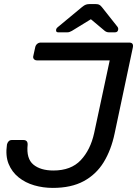

<svg xmlns="http://www.w3.org/2000/svg" viewBox="-20 -908 670 938"><path d="M238 10Q191 10 147.5 -2.5Q104 -15 71 -41.5Q38 -68 22 -107.5Q6 -147 14 -202Q16 -211 22 -217.5Q28 -224 38 -224H94Q116 -224 115 -201Q108 -133 143 -104Q178 -75 241 -75Q327 -75 374.5 -125.5Q422 -176 440 -258L516 -613H161Q151 -613 145.5 -619.5Q140 -626 143 -636L152 -677Q154 -687 161.5 -693.5Q169 -700 179 -700H611Q634 -700 629 -676L540 -256Q523 -175 486.5 -115.5Q450 -56 389 -23Q328 10 238 10ZM265 -750Q253 -750 254 -761Q254 -769 263 -776L380 -873Q392 -883 400 -885.5Q408 -888 416 -888H448Q457 -888 463.5 -885.5Q470 -883 478 -873L554 -777Q559 -770 557 -762Q555 -750 541 -750H513Q501 -750 492 -757L424 -814L331 -757Q325 -754 320 -752Q315 -750 308 -750Z"/></svg>

Font: Lubike
Style: Italic
Weight: 400
Italic angle: -12°
Foundry: Honoka55
Version: Version 1.000;July 22, 2022;FontCreator 14.0.0.2862 64-bit